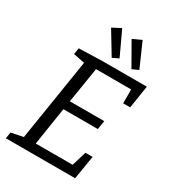

<svg xmlns="http://www.w3.org/2000/svg" viewBox="-219 -1047 1045 1164"><g transform="rotate(30 303.0 -465.5)"><path d="M594 -698 569 -539H520V-636H274L234 -388H475L465 -327H224L183 -63H441L472 -165H522L495 0H10L17 -44L101 -61L192 -633L113 -649L120 -693L283 -698ZM365 -764 322 -743 227 -900 287 -931ZM504 -763 460 -743 369 -903 430 -931Z"/></g></svg>

Font: Bitter Pro
Style: Italic
Weight: 400
Italic angle: -9°
Designer: Sol Matas, and Bitter project Authors
Foundry: Sol Matas
Version: Version 1.010